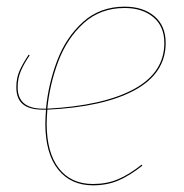

<svg xmlns="http://www.w3.org/2000/svg" viewBox="-20 -547 553 576"><path d="M122 -218Q120 -188 120 -177Q120 -89 156.5 -42Q193 5 259 5Q300 5 333.5 -9Q367 -23 405 -53L407 -50Q369 -20 335 -5.5Q301 9 259 9Q192 9 154 -39Q116 -87 116 -177Q116 -188 118 -218H109Q68 -218 48.5 -234.5Q29 -251 29 -285Q29 -313 38.5 -334.5Q48 -356 66 -383L69 -381Q52 -356 42.5 -334Q33 -312 33 -285Q33 -221 109 -221H118Q125 -295 151.5 -365Q178 -435 229 -481Q280 -527 354 -527Q409 -527 443 -498.5Q477 -470 477 -418Q477 -327 384 -276.5Q291 -226 122 -218ZM122 -221Q290 -230 381.5 -279.5Q473 -329 473 -418Q473 -468 440 -495.5Q407 -523 354 -523Q281 -523 231 -477.5Q181 -432 155 -363Q129 -294 122 -221Z"/></svg>

Font: Fira Sans Condensed Four
Style: Italic
Weight: 100
Width: 3
Italic angle: -8°
Designer: bBox Type GmbH & Carrois Corporate GbR & Edenspiekermann AG
Foundry: bBox Type GmbH & Carrois Corporate GbR & Edenspiekermann AG
Version: Version 4.301